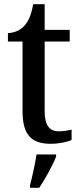

<svg xmlns="http://www.w3.org/2000/svg" viewBox="-20 -679 383 920"><path d="M223 10C266 10 305 0 323 -8V-58C303 -53 284 -50 260 -50C217 -50 194 -79 194 -147V-480H314V-536H194V-659H139C130 -608 117 -578 97 -556C78 -534 49 -522 18 -520V-480H88V-146C88 -30 133 10 223 10ZM124 208V221H168C196 179 233 113 249 71V61H155C148 108 135 165 124 208Z"/></svg>

Font: Noto Serif Tamil SemiCondensed Medium
Style: Regular
Weight: 500
Width: 4
Designer: Indian Type Foundry, Tom Grace, and the Monotype Design Team
Foundry: Monotype Imaging Inc.
Version: Version 2.004